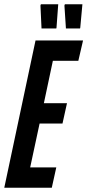

<svg xmlns="http://www.w3.org/2000/svg" viewBox="-29 -877 408 897"><path d="M-9 0 137 -688H359L337 -593H218L176 -395H284L263 -300H156L112 -95H234L213 0ZM234 -744H165L160 -851L162 -857H243L235 -748ZM345 -744H279L272 -851L274 -857H356L346 -748Z"/></svg>

Font: Saira UltraCondensed
Style: Bold Italic
Weight: 700
Width: 1
Italic angle: -12°
Designer: Hector Gatti with collaboration of the Omnibus-Type team
Foundry: Omnibus-Type
Version: Version 1.101